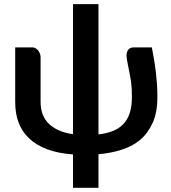

<svg xmlns="http://www.w3.org/2000/svg" viewBox="-20 -743 830 931"><path d="M627.4 -513.2H716.3Q725.6 -463.4 727.5 -452.1Q731 -432.1 735.8 -393.1Q739.7 -354 741.2 -334.5Q743.2 -307.6 743.2 -272.9Q743.2 -198.2 720.7 -148.4Q698.2 -97.7 659.7 -64.9Q622.1 -33.2 568.8 -16.6Q518.1 -0.5 457.5 4.9V167.5H334V5.9Q260.7 0.5 208 -19.5Q153.8 -40.5 121.1 -72.3Q86.9 -104 69.8 -149.9Q53.7 -191.9 53.7 -249.5V-513.2H139.2Q146 -513.2 153.3 -508.3Q161.6 -502.9 166 -497.1Q170.4 -491.7 173.8 -481.9Q176.8 -474.1 176.8 -466.3V-249.5Q176.8 -180.2 218.3 -141.6Q260.3 -102.5 334 -92.3V-723.1H457.5V-91.3Q491.2 -94.7 524.9 -106.9Q555.2 -118.2 576.2 -139.6Q597.7 -161.1 608.4 -192.9Q619.6 -225.6 619.6 -272.9Q619.6 -314 616.2 -339.8Q612.8 -365.7 607.9 -390.1L599.6 -431.6Q594.7 -454.6 593.3 -473.1Q593.3 -482.9 596.7 -492.2Q598.6 -499 604 -504.4Q609.4 -509.3 615.7 -511.2Q621.1 -513.2 627.4 -513.2Z"/></svg>

Font: Lato-SemiBold
Style: Bold
Weight: 500
Designer: Lukasz Dziedzic with Adam Twardoch and Botio Nikoltchev
Foundry: tyPoland Lukasz Dziedzic
Version: ""